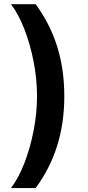

<svg xmlns="http://www.w3.org/2000/svg" viewBox="-20 -768 433 942"><path d="M154.8 154.8H33.7Q70 108 98.9 34.1Q127.8 -39.8 144.7 -126.1Q161.6 -212.4 161.6 -296.5Q161.6 -380.7 144.7 -466.8Q127.8 -552.9 98.9 -626.8Q70 -700.6 33.7 -747.5H154.8Q224.8 -652.7 260.1 -541Q295.5 -429.3 295.5 -296.5Q295.5 -163.7 260.1 -51.8Q224.8 60 154.8 154.8Z"/></svg>

Font: Linik Sans SemiBold
Style: Regular
Weight: 600
Designer: Rasmus Andersson (font), Cristiano Sobral (main changes)
Foundry: rsms
Version: Version 3.018;June 1, 2022;FontCreator 14.0.0.2814 64-bit; t